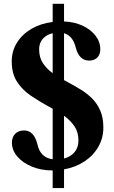

<svg xmlns="http://www.w3.org/2000/svg" viewBox="-20 -884 599 1006"><path d="M254 9Q195.5 9 147.5 -10.8Q99.5 -30.5 71 -63.5Q42.5 -96.5 42.5 -136.5Q42.5 -166 59.8 -183.2Q77 -200.5 106 -200.5Q158 -200.5 176 -128Q191 -58 256 -49.5V-314.5Q250 -318 243.8 -321.2Q237.5 -324.5 231 -328Q185 -353.5 141.5 -382.8Q98 -412 69.8 -454.8Q41.5 -497.5 41.5 -562.5Q41.5 -616.5 68.8 -660.2Q96 -704 144.2 -732.5Q192.5 -761 256 -769V-864H315.5V-771.5Q369.5 -769.5 412.5 -749.5Q455.5 -729.5 480.5 -697Q505.5 -664.5 505.5 -625.5Q505.5 -598.5 489.8 -582.5Q474 -566.5 447.5 -566.5Q394.5 -566.5 377 -634.5Q362 -696.5 315.5 -710V-464Q320.5 -461.5 325.8 -458.8Q331 -456 336 -453Q369.5 -435 402.5 -415Q435.5 -395 462.2 -368.5Q489 -342 505.2 -305Q521.5 -268 521.5 -216Q521.5 -160.5 495.2 -114.8Q469 -69 422.5 -38.2Q376 -7.5 315.5 3.5V101.5H256V9ZM185 -626.5Q185 -582.5 205 -552.8Q225 -523 256 -500.5V-710Q223.5 -702.5 204.2 -680.5Q185 -658.5 185 -626.5ZM391 -147.5Q391 -192 369.8 -222.8Q348.5 -253.5 315.5 -277.5V-53.5Q350.5 -62.5 370.8 -87Q391 -111.5 391 -147.5Z"/></svg>

Font: Libre Caslon Text
Style: Bold
Weight: 700
Designer: Pablo Impallari, Rodrigo Fuenzalida, Katja Schimmel
Foundry: Pablo Impallari, Rodrigo Fuenzalida
Version: Version 2.000